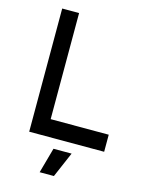

<svg xmlns="http://www.w3.org/2000/svg" viewBox="-132 -777 790 1054"><g transform="rotate(15 263.0 -250.0)"><path d="M200 200H281L343 56H240ZM87 0H513V-97H183V-700H87Z"/></g></svg>

Font: Unageo
Style: Medium
Weight: 500
Designer: Richard Sepsi
Foundry: Richard Sepsi
Version: Version 2.000